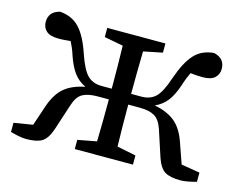

<svg xmlns="http://www.w3.org/2000/svg" viewBox="-76 -602 910 727"><g transform="rotate(15 379.0 -238.5)"><path d="M744 0Q730 4 712.5 7.5Q695 11 681 11Q641 11 620.5 -1.5Q600 -14 587 -52L553 -156Q541 -191 520 -203Q499 -215 461 -215H417Q417 -175 417.5 -131Q418 -87 419 -51L493 -36V0H265V-36L339 -50Q340 -86 340.5 -130.5Q341 -175 341 -215H297Q259 -215 238 -203Q217 -191 206 -156L172 -52Q159 -14 138.5 -1.5Q118 11 77 11Q63 11 46 7.5Q29 4 15 0V-36L89 -48L117 -131Q134 -179 163 -203.5Q192 -228 243 -238Q215 -251 197 -275Q179 -299 165 -340Q160 -356 154.5 -368.5Q149 -381 144 -391Q133 -390 122 -389Q111 -388 97 -388Q64 -388 49 -401.5Q34 -415 34 -437Q34 -456 44 -469Q54 -482 77 -488Q125 -484 154 -453Q183 -422 205 -356Q225 -298 246 -277.5Q267 -257 301 -257H341Q341 -298 340.5 -343Q340 -388 339 -425L265 -439V-475H493V-439L419 -424Q418 -386 417.5 -340Q417 -294 417 -257H457Q492 -257 513 -277.5Q534 -298 553 -356Q576 -422 604.5 -453Q633 -484 681 -488Q704 -482 714 -469Q724 -456 724 -437Q724 -415 709 -401.5Q694 -388 661 -388Q647 -388 636 -389Q625 -390 614 -391Q609 -381 604 -368.5Q599 -356 594 -340Q580 -298 562 -274.5Q544 -251 515 -238Q566 -228 595.5 -203.5Q625 -179 642 -131L671 -48L744 -36Z"/></g></svg>

Font: Source Serif 4
Style: Regular
Weight: 400
Designer: Frank Grießhammer
Foundry: Adobe
Version: Version 4.005;hotconv 1.1.0;makeotfexe 2.6.0